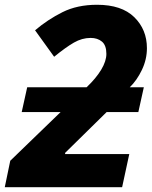

<svg xmlns="http://www.w3.org/2000/svg" viewBox="-45 -785 636 805"><path d="M-25 0 -2 -111 209 -315H46L69 -419H318Q358 -457 379.5 -493Q401 -529 401 -559Q401 -595 382.5 -610.5Q364 -626 335 -626Q299 -626 265 -606.5Q231 -587 182 -547L102 -658Q155 -703 217 -734Q279 -765 362 -765Q465 -765 518 -713Q571 -661 571 -583Q571 -536 550 -492Q529 -448 499 -419H558L535 -315H402L228 -144V-139H497L467 0Z"/></svg>

Font: Noto Sans ExtraBold
Style: Italic
Weight: 800
Italic angle: -12°
Designer: Monotype Design Team
Foundry: Monotype Imaging Inc.
Version: Version 2.013; ttfautohint (v1.8.4.7-5d5b)